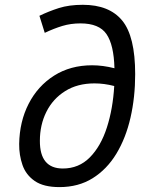

<svg xmlns="http://www.w3.org/2000/svg" viewBox="-20 -762 626 792"><path d="M225.1 9.8Q159.7 9.8 123.3 -15.4Q86.9 -40.5 72.8 -81.3Q58.6 -122.1 59.1 -168Q60.5 -260.3 98.1 -333.7Q135.7 -407.2 203.1 -450Q270.5 -492.7 359.9 -492.7Q404.3 -492.7 452.1 -480.5Q449.7 -576.7 419.4 -621.1Q389.2 -665.5 312 -665.5Q272 -665.5 237.3 -655Q202.6 -644.5 164.6 -626.5L142.6 -696.8Q180.7 -715.3 222.9 -728.8Q265.1 -742.2 321.8 -742.2Q430.7 -742.2 484.1 -677.2Q537.6 -612.3 537.6 -456.1Q537.6 -360.8 518.3 -276.6Q499 -192.4 460 -127.9Q420.9 -63.5 362.3 -26.9Q303.7 9.8 225.1 9.8ZM451.2 -407.2Q409.7 -418 369.6 -418Q299.3 -418 248.8 -386.2Q198.2 -354.5 171.4 -300.8Q144.5 -247.1 144.5 -181.2Q144 -66.9 239.3 -66.9Q305.2 -66.9 350.6 -112.8Q396 -158.7 420.9 -236.1Q445.8 -313.5 451.2 -407.2Z"/></svg>

Font: Cascadia Mono PL SemiLight
Style: Italic
Weight: 350
Italic angle: -10°
Monospace: yes
Designer: Aaron Bell
Foundry: Saja Typeworks
Version: Version 2404.023; ttfautohint (v1.8.4)